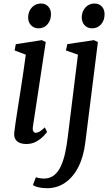

<svg xmlns="http://www.w3.org/2000/svg" viewBox="-20 -788 618 1064"><path d="M126 10Q104 10 88.2 3.2Q72.5 -3.5 64.8 -17.5Q57 -31.5 59 -53Q61 -73 66.2 -108Q71.5 -143 78.5 -188Q85.5 -233 93.5 -283.5Q101.5 -334 109 -385.8Q116.5 -437.5 123 -485L61 -508.5L67.5 -543L211.5 -565.5L233.5 -555L162.5 -87.5Q159.5 -69.5 164.5 -60.8Q169.5 -52 178 -52Q188 -52 199.5 -58.8Q211 -65.5 228 -82L241 -57Q236 -49.5 220.8 -33.5Q205.5 -17.5 181.5 -3.8Q157.5 10 126 10ZM193.5 -631Q168 -631 151.8 -648.2Q135.5 -665.5 136 -693.5Q137 -726 157 -747.2Q177 -768.5 206.5 -768.5Q232 -768.5 247.2 -752Q262.5 -735.5 262.5 -709.5Q262.5 -675 243 -653Q223.5 -631 193.5 -631ZM453 0Q443 81.5 413.8 138.2Q384.5 195 340.2 225Q296 255 240.5 255Q215.5 255 193.5 250Q171.5 245 162.5 237L179 194Q186 197 199 199.2Q212 201.5 223.5 201.5Q257 201.5 279.8 183.2Q302.5 165 317.2 133Q332 101 341 59.5Q350 18 355.5 -28.5L412 -485L345.5 -508.5L353 -543.5L500.5 -565.5L522.5 -555ZM490.5 -631Q465 -631 448.8 -648.2Q432.5 -665.5 433 -693.5Q434 -726 454 -747.2Q474 -768.5 503.5 -768.5Q529 -768.5 544.2 -752Q559.5 -735.5 559.5 -709.5Q559.5 -675 540 -653Q520.5 -631 490.5 -631Z"/></svg>

Font: Merriweather 20pt
Style: Italic
Weight: 400
Italic angle: -7.8°
Version: Version 2.101